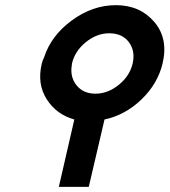

<svg xmlns="http://www.w3.org/2000/svg" viewBox="-20 -724 657 744"><path d="M142 -478Q145 -490 151 -502Q178 -586 258.5 -645Q339 -704 429 -704Q522 -704 577.5 -639.5Q633 -575 610 -478Q591 -399 528 -338.5Q465 -278 385 -261L324 0H208L268 -261Q199 -280 161 -339.5Q123 -399 142 -478ZM259 -478Q259 -476 258.5 -473.5Q258 -471 258 -470Q251 -425 277 -393Q303 -361 350 -361Q398 -361 440.5 -395.5Q483 -430 494 -478Q505 -526 479.5 -560.5Q454 -595 403 -595Q355 -595 312.5 -560.5Q270 -526 259 -478Z"/></svg>

Font: Coval
Style: Medium Italic
Weight: 500
Foundry: Context Ltd
Version: Version 001.000